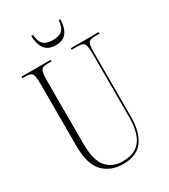

<svg xmlns="http://www.w3.org/2000/svg" viewBox="-216 -988 964 1098"><g transform="rotate(-30 265.5 -439.0)"><path d="M266 10Q184 10 134 -41.5Q84 -93 84 -214V-621Q84 -657 80 -675Q76 -693 64 -698.5Q52 -704 28 -704H10V-714H203V-704H180Q157 -704 145 -698.5Q133 -693 129 -674.5Q125 -656 125 -618V-205Q125 -96 164 -50.5Q203 -5 270 -5Q332 -5 366.5 -31.5Q401 -58 414.5 -103Q428 -148 428 -204V-620Q428 -656 424 -674.5Q420 -693 408 -698.5Q396 -704 372 -704H336V-714H520V-704H492Q469 -704 457 -698.5Q445 -693 441.5 -674.5Q438 -656 438 -619V-201Q438 -104 397.5 -47Q357 10 266 10ZM272 -771Q222 -771 199 -802Q176 -833 175 -888H187Q190 -842 210 -823.5Q230 -805 272 -805Q313 -805 332.5 -822.5Q352 -840 357 -888H367Q366 -834 343.5 -802.5Q321 -771 272 -771Z"/></g></svg>

Font: Noto Serif Display ExtraCondensed ExtraLight
Style: Regular
Weight: 200
Width: 2
Designer: Monotype Design Team
Foundry: Monotype Imaging Inc.
Version: Version 2.009